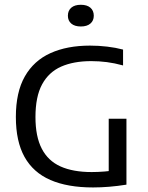

<svg xmlns="http://www.w3.org/2000/svg" viewBox="-20 -798 636 823"><path d="M379 5.5Q269.5 5.5 196 -26.5Q122.5 -58.5 85.2 -125.2Q48 -192 48 -296.5Q48 -403 86.5 -470.5Q125 -538 196.2 -570.2Q267.5 -602.5 365.5 -602.5Q403 -602.5 439.2 -598.2Q475.5 -594 507.5 -585.5V-517.5Q471 -527.5 437.8 -531.8Q404.5 -536 371 -536Q295.5 -536 242.2 -512.5Q189 -489 160.5 -436.5Q132 -384 132 -296Q132 -213 159 -160.8Q186 -108.5 239.5 -84.5Q293 -60.5 373 -60.5Q400 -60.5 427.8 -62.8Q455.5 -65 478.5 -69L446 -38.5V-289H522V-6.5Q484.5 -0.5 448.5 2.5Q412.5 5.5 379 5.5ZM326.5 -684.5Q300 -684.5 285.5 -697Q271 -709.5 271 -730.5Q271 -752.5 285.5 -765Q300 -777.5 326.5 -777.5Q353 -777.5 367.5 -765Q382 -752.5 382 -730.5Q382 -709.5 367.5 -697Q353 -684.5 326.5 -684.5Z"/></svg>

Font: Encode Sans SC Condensed Thin
Style: Regular
Weight: 400
Version: Version 3.002